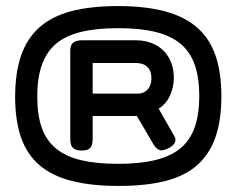

<svg xmlns="http://www.w3.org/2000/svg" viewBox="-20 -716 781 634"><path d="M369 -696Q460 -696 525 -678.5Q590 -661 631 -625Q672 -589 691.5 -533Q711 -477 711 -398Q711 -319 691.5 -263Q672 -207 631.5 -171Q591 -135 526.5 -118.5Q462 -102 372 -102Q282 -102 217 -118.5Q152 -135 110.5 -170.5Q69 -206 49.5 -262Q30 -318 30 -396Q30 -475 49.5 -532Q69 -589 110 -625.5Q151 -662 215.5 -679Q280 -696 369 -696ZM370 -175Q442 -175 493 -187.5Q544 -200 576 -226.5Q608 -253 623 -296Q638 -339 638 -399Q638 -459 623 -502Q608 -545 576 -571.5Q544 -598 493.5 -610.5Q443 -623 370 -623Q298 -623 247 -610.5Q196 -598 164.5 -571Q133 -544 118 -501Q103 -458 103 -397Q103 -336 118 -294Q133 -252 165 -225.5Q197 -199 248 -187Q299 -175 370 -175ZM504 -357 557 -264Q561 -255 558 -247Q555 -239 547 -233Q539 -227 528 -223Q514 -217 504.5 -221.5Q495 -226 487 -239L432 -333H286V-256Q286 -247 283.5 -238Q281 -229 273.5 -224Q266 -219 249 -219Q233 -219 225 -224.5Q217 -230 214.5 -238.5Q212 -247 212 -256V-548Q212 -559 215.5 -567Q219 -575 228 -579Q237 -583 252 -583H429Q464 -583 492.5 -568.5Q521 -554 537.5 -525.5Q554 -497 554 -457Q554 -430 542 -402Q530 -374 504 -357ZM286 -508V-407H437Q455 -407 467.5 -420.5Q480 -434 480 -457Q480 -482 466.5 -495Q453 -508 428 -508Z"/></svg>

Font: Fredoka SemiExpanded Medium
Style: Regular
Weight: 500
Width: 6
Designer: Ben Nathan
Foundry: Milena B. Brandão, Ben Nathan
Version: Version 2.001